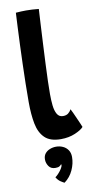

<svg xmlns="http://www.w3.org/2000/svg" viewBox="-106 -761 533 1065"><g transform="rotate(-10 161.0 -228.0)"><path d="M319 -26.5Q306 -11 270.5 4.2Q235 19.5 190 19.5Q130 19.5 99.8 -9.8Q69.5 -39 59.2 -91.5Q49 -144 49 -213.5Q49 -264 50 -318.2Q51 -372.5 52.8 -427Q54.5 -481.5 56.5 -533.2Q58.5 -585 60.8 -631.2Q63 -677.5 65 -714.5Q96.5 -717 123 -717Q140.5 -717 157.5 -716Q174.5 -715 194 -713Q191.5 -672 188.8 -620.2Q186 -568.5 183.2 -513.5Q180.5 -458.5 178 -405.8Q175.5 -353 174.2 -309Q173 -265 173 -237Q173 -203 176.2 -172.8Q179.5 -142.5 190.5 -123.5Q201.5 -104.5 223.5 -104.5Q241.5 -104.5 252.5 -112.8Q263.5 -121 270.5 -134.5Q274 -129 281 -113.5Q288 -98 296.2 -79.5Q304.5 -61 311 -46Q317.5 -31 319 -26.5ZM167.5 261Q162 259 147.2 249.5Q132.5 240 122.5 222.5Q131 217 141.5 205.5Q152 194 159.8 181.8Q167.5 169.5 167.5 161.5Q167.5 158 166.5 156Q162.5 162 155 166.8Q147.5 171.5 132 171.5Q107 171.5 94.8 153.8Q82.5 136 82.5 115.5Q82.5 95.5 92.8 82.5Q103 69.5 119.8 62.8Q136.5 56 155.5 56Q175.5 56 193.2 64Q211 72 222 88Q233 104 233 127.5Q233 164.5 216.2 201Q199.5 237.5 167.5 261Z"/></g></svg>

Font: Grandstander Thin SemiBold
Style: Regular
Weight: 600
Version: Version 1.200